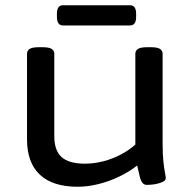

<svg xmlns="http://www.w3.org/2000/svg" viewBox="-20 -705 733 732"><path d="M276 7Q181 7 132 -39Q83 -85 83 -174V-500Q83 -512 93 -518.5Q103 -525 128 -525H142Q167 -525 177 -518.5Q187 -512 187 -500V-186Q187 -131 215 -106Q243 -81 304 -81Q338 -81 373.5 -90Q409 -99 441 -116Q473 -133 496 -154V-500Q496 -512 506 -518.5Q516 -525 541 -525H555Q580 -525 590 -518.5Q600 -512 600 -500V-158Q600 -116 603 -88.5Q606 -61 609 -46.5Q612 -32 612 -26Q612 -18 603 -13Q594 -8 581.5 -5Q569 -2 557.5 -1Q546 0 540 0Q530 0 523.5 -7.5Q517 -15 513 -31Q509 -47 503 -74Q474 -51 436 -32.5Q398 -14 356.5 -3.5Q315 7 276 7ZM220 -608Q197 -608 197 -641V-652Q197 -685 220 -685H476Q499 -685 499 -652V-641Q499 -608 476 -608Z"/></svg>

Font: Asap Expanded Medium
Style: Regular
Weight: 500
Width: 7
Designer: Pablo Cosgaya
Foundry: Omnibus-Type
Version: Version 3.001